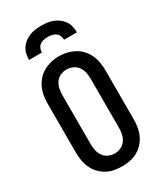

<svg xmlns="http://www.w3.org/2000/svg" viewBox="-235 -1043 969 1139"><g transform="rotate(-30 250.0 -473.5)"><path d="M250 8Q223 8 196 3Q169 -2 145 -15.5Q121 -29 102.5 -49Q84 -69 72.5 -94Q61 -119 56.5 -146Q52 -173 52 -200V-535Q52 -562 56.5 -589Q61 -616 72.5 -641Q84 -666 102.5 -686.5Q121 -707 145 -720Q169 -733 196 -739.5Q223 -746 250 -746Q277 -746 304 -739.5Q331 -733 355 -720Q379 -707 397.5 -686.5Q416 -666 427.5 -641Q439 -616 443.5 -589Q448 -562 448 -535V-200Q448 -173 443.5 -146Q439 -119 427.5 -94Q416 -69 397.5 -49Q379 -29 355 -15.5Q331 -2 304 3Q277 8 250 8ZM250 -80Q272 -80 292.5 -89.5Q313 -99 325.5 -117Q338 -135 342.5 -156.5Q347 -178 347 -200V-535Q347 -557 342.5 -579Q338 -601 325 -619Q312 -637 291.5 -646Q271 -655 249 -655Q227 -655 206.5 -645.5Q186 -636 174 -618Q162 -600 157.5 -578.5Q153 -557 153 -535V-200Q153 -178 157.5 -156.5Q162 -135 174.5 -117Q187 -99 207.5 -89.5Q228 -80 250 -80ZM86 -815Q86 -835 90.5 -855.5Q95 -876 106.5 -893Q118 -910 134.5 -922.5Q151 -935 170 -942.5Q189 -950 209.5 -952.5Q230 -955 250 -955Q270 -955 290.5 -952.5Q311 -950 330 -942.5Q349 -935 365.5 -922.5Q382 -910 393.5 -893Q405 -876 409.5 -855.5Q414 -835 414 -815H326Q326 -829 320.5 -842.5Q315 -856 303.5 -864Q292 -872 278 -875Q264 -878 250 -878Q236 -878 222 -875Q208 -872 196.5 -864Q185 -856 179.5 -842.5Q174 -829 174 -815Z"/></g></svg>

Font: Zed Sans Semibold
Style: Regular
Weight: 600
Designer: Belleve Invis
Foundry: Belleve Invis
Version: Version 1.0.0; ttfautohint (v1.8.4)